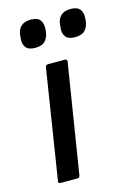

<svg xmlns="http://www.w3.org/2000/svg" viewBox="-108 -741 541 796"><g transform="rotate(-15 163.0 -343.0)"><path d="M51 0Q40 0 42 -10L116 -479Q118 -489 128 -489H199Q210 -489 209 -479L134 -10Q132 0 123 0ZM265 -568Q237 -568 225.5 -583Q214 -598 217 -621L218 -633Q220 -658 234.5 -672Q249 -686 277 -686Q306 -686 317 -671Q328 -656 326 -633L325 -621Q322 -596 308 -582Q294 -568 265 -568ZM95 -568Q66 -568 54.5 -583Q43 -598 46 -621L47 -633Q49 -658 63.5 -672Q78 -686 106 -686Q135 -686 146 -671Q157 -656 155 -633L154 -621Q151 -596 137 -582Q123 -568 95 -568Z"/></g></svg>

Font: Sofia Sans Medium
Style: Italic
Weight: 500
Italic angle: -9°
Version: Version 4.101